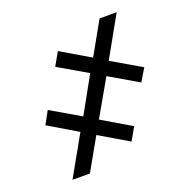

<svg xmlns="http://www.w3.org/2000/svg" viewBox="-119 -769 869 883"><g transform="rotate(-20 316.0 -327.5)"><path d="M398.4 -394.9 297.6 -218.8 439.6 -134.9 404.1 -72.4 262.1 -156.2 174 0H88.8L198.2 -194.6L57.5 -278.4L91.6 -340.9L235.1 -257.1L333.1 -433.2L191.8 -515.6L228 -579.5L370 -495.7L459.5 -654.8H543.3L432.5 -457.4L576 -373.6L539.1 -312.5Z"/></g></svg>

Font: Interface
Style: Bold
Weight: 700
Designer: Rasmus Andersson
Foundry: rsms
Version: Version 1.8